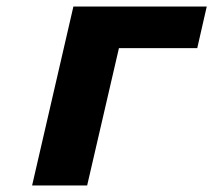

<svg xmlns="http://www.w3.org/2000/svg" viewBox="-20 -566 651 586"><path d="M204 -546H611L582 -419H343L246 0H78Z"/></svg>

Font: Passageway
Style: BdIt
Weight: 700
Foundry: Ascender Corporation
Version: Version 1.11